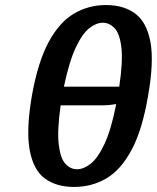

<svg xmlns="http://www.w3.org/2000/svg" viewBox="-20 -730 621 760"><path d="M273 10Q203 10 157.5 -23.5Q112 -57 97.5 -136Q83 -215 106 -350Q130 -485 172.5 -563.5Q215 -642 272.5 -676Q330 -710 400 -710Q470 -710 515.5 -676Q561 -642 575.5 -563.5Q590 -485 566 -350Q543 -215 500.5 -136Q458 -57 400.5 -23.5Q343 10 273 10ZM387 -640Q361 -640 333.5 -618.5Q306 -597 280 -542Q254 -487 233 -387H452Q467 -487 460.5 -542Q454 -597 433.5 -618.5Q413 -640 387 -640ZM285 -60Q311 -60 339 -82Q367 -104 393.5 -160Q420 -216 440 -318Q410 -313 388 -313H220Q206 -213 212.5 -158Q219 -103 239 -81.5Q259 -60 285 -60Z"/></svg>

Font: Cuprum
Style: Bold Italic
Weight: 700
Italic angle: -10°
Designer: Jovanny Lemonad
Foundry: Jovanny Lemonad
Version: Version 3.000